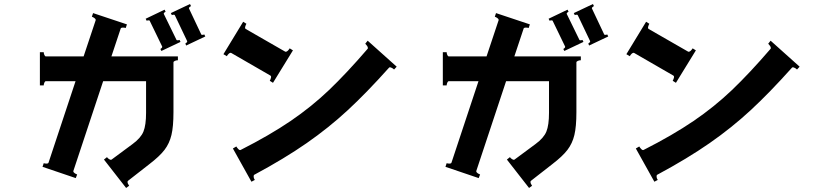

<svg xmlns="http://www.w3.org/2000/svg" viewBox="-20 -857 4040 953"><path d="M999 -676 904 -631 900 -641Q911 -648 909 -653L848 -781Q847 -784 843 -784Q837 -784 833 -782L828 -792L923 -837L928 -827Q924 -825 920.5 -821.5Q917 -818 918 -815L979 -686Q980 -684 984 -684Q990 -684 994 -686ZM856 -659Q857 -657 861 -657Q867 -657 871 -659L876 -649L781 -604L776 -614Q780 -616 783 -619.5Q786 -623 785 -626L723 -754Q722 -756 718 -756Q712 -756 708 -754L703 -764L797 -809L802 -799Q798 -797 795 -794Q792 -791 793 -788ZM863 -558Q856 -558 848.5 -555Q841 -552 841 -547V-300Q841 -229 831 -187Q821 -145 796.5 -113Q772 -81 721 -42L616 40Q613 42 613 46Q613 54 621 65L606 76L496 -65L511 -77Q515 -71 522.5 -66.5Q530 -62 534 -65L638 -142Q679 -172 692 -204Q705 -236 705 -297V-454H492L344 -8V-7Q344 -2 350.5 2.5Q357 7 363 9L356 27L191 -29L197 -47Q203 -45 210 -45Q220 -45 221 -50L355 -454H208Q203 -454 200 -446.5Q197 -439 197 -433H178V-598H197Q197 -592 200 -584.5Q203 -577 208 -577H395L455 -757V-758Q455 -763 448.5 -767.5Q442 -772 436 -774L442 -792L610 -736L604 -718Q598 -720 591 -720Q580 -720 579 -715L533 -577H863Z M1125 -595Q1120 -595 1114.5 -589.5Q1109 -584 1106 -578L1089 -588L1187 -749L1203 -739Q1199 -732 1197 -724Q1195 -716 1200 -713L1395 -601Q1396 -600 1398 -600Q1407 -600 1418 -617L1434 -607L1335 -446L1319 -456Q1323 -463 1325 -471Q1327 -479 1322 -482L1128 -594Q1127 -595 1125 -595ZM1806 -619Q1806 -624 1801.5 -630Q1797 -636 1793 -640L1805 -655L1949 -526L1936 -512Q1930 -518 1921.5 -521.5Q1913 -525 1910 -520Q1800 -397 1706 -310Q1612 -223 1502 -146.5Q1392 -70 1243 10Q1239 11 1239 18Q1239 28 1245 36L1228 45L1136 -120L1153 -130Q1157 -123 1163.5 -116.5Q1170 -110 1175 -113Q1319 -186 1422.5 -256.5Q1526 -327 1613 -410Q1700 -493 1805 -615Q1806 -616 1806 -619Z M2999 -676 2904 -631 2900 -641Q2911 -648 2909 -653L2848 -781Q2847 -784 2843 -784Q2837 -784 2833 -782L2828 -792L2923 -837L2928 -827Q2924 -825 2920.5 -821.5Q2917 -818 2918 -815L2979 -686Q2980 -684 2984 -684Q2990 -684 2994 -686ZM2856 -659Q2857 -657 2861 -657Q2867 -657 2871 -659L2876 -649L2781 -604L2776 -614Q2780 -616 2783 -619.5Q2786 -623 2785 -626L2723 -754Q2722 -756 2718 -756Q2712 -756 2708 -754L2703 -764L2797 -809L2802 -799Q2798 -797 2795 -794Q2792 -791 2793 -788ZM2863 -558Q2856 -558 2848.5 -555Q2841 -552 2841 -547V-300Q2841 -229 2831 -187Q2821 -145 2796.5 -113Q2772 -81 2721 -42L2616 40Q2613 42 2613 46Q2613 54 2621 65L2606 76L2496 -65L2511 -77Q2515 -71 2522.5 -66.5Q2530 -62 2534 -65L2638 -142Q2679 -172 2692 -204Q2705 -236 2705 -297V-454H2492L2344 -8V-7Q2344 -2 2350.5 2.5Q2357 7 2363 9L2356 27L2191 -29L2197 -47Q2203 -45 2210 -45Q2220 -45 2221 -50L2355 -454H2208Q2203 -454 2200 -446.5Q2197 -439 2197 -433H2178V-598H2197Q2197 -592 2200 -584.5Q2203 -577 2208 -577H2395L2455 -757V-758Q2455 -763 2448.5 -767.5Q2442 -772 2436 -774L2442 -792L2610 -736L2604 -718Q2598 -720 2591 -720Q2580 -720 2579 -715L2533 -577H2863Z M3125 -595Q3120 -595 3114.5 -589.5Q3109 -584 3106 -578L3089 -588L3187 -749L3203 -739Q3199 -732 3197 -724Q3195 -716 3200 -713L3395 -601Q3396 -600 3398 -600Q3407 -600 3418 -617L3434 -607L3335 -446L3319 -456Q3323 -463 3325 -471Q3327 -479 3322 -482L3128 -594Q3127 -595 3125 -595ZM3806 -619Q3806 -624 3801.5 -630Q3797 -636 3793 -640L3805 -655L3949 -526L3936 -512Q3930 -518 3921.5 -521.5Q3913 -525 3910 -520Q3800 -397 3706 -310Q3612 -223 3502 -146.5Q3392 -70 3243 10Q3239 11 3239 18Q3239 28 3245 36L3228 45L3136 -120L3153 -130Q3157 -123 3163.5 -116.5Q3170 -110 3175 -113Q3319 -186 3422.5 -256.5Q3526 -327 3613 -410Q3700 -493 3805 -615Q3806 -616 3806 -619Z"/></svg>

Font: Aoboshi One
Style: Regular
Weight: 400
Designer: IKIMOJI
Foundry: Natsumi Matsuba
Version: Version 1.000; ttfautohint (v1.8.3)